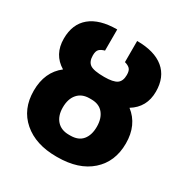

<svg xmlns="http://www.w3.org/2000/svg" viewBox="-168 -855 958 998"><g transform="rotate(30 311.0 -356.0)"><path d="M315.4 -473.1Q369.1 -473.1 390.9 -488.3Q412.6 -503.4 412.6 -541Q412.6 -566.9 401.9 -577.6Q391.1 -588.4 370.6 -593.8V-720.7Q475.1 -720.7 531 -674.6Q586.9 -628.4 586.9 -541Q586.9 -447.3 509.8 -399.9Q586.4 -340.8 586.4 -229.5Q586.4 -120.1 513.4 -55.2Q440.4 9.8 312 9.8H305.7Q182.6 9.8 108.4 -54.2Q34.2 -118.2 34.2 -228.5Q34.2 -340.8 110.8 -399.9Q34.2 -445.8 34.2 -541Q34.2 -628.4 90.1 -674.6Q146 -720.7 251 -720.7V-593.8Q230 -588.4 219.2 -577.6Q208.5 -566.9 208.5 -541Q208.5 -503.4 230.2 -488.3Q252 -473.1 315.4 -473.1ZM305.7 -338.9Q259.8 -338.9 234.1 -309.3Q208.5 -279.8 208.5 -228.5Q208.5 -178.7 234.4 -149.9Q260.3 -121.1 306.6 -121.1H315.9Q363.8 -121.1 387.9 -150.1Q412.1 -179.2 412.1 -229.5Q412.1 -279.3 387.7 -309.1Q363.3 -338.9 315.9 -338.9Z"/></g></svg>

Font: Roboto Black
Style: Regular
Weight: 900
Designer: Google
Version: Version 2.134; 2016